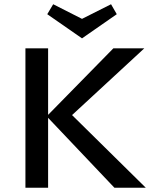

<svg xmlns="http://www.w3.org/2000/svg" viewBox="-20 -886 730 906"><path d="M520 0 207 -330V0H100V-658H207V-344L515 -658H661L320 -343L668 0ZM531 -819 367 -705 203 -819 231 -866 367 -797 504 -866Z"/></svg>

Font: Ysabeau Semibold
Style: Regular
Weight: 600
Designer: Christian Thalmann (Catharsis Fonts)
Version: Version 0.003